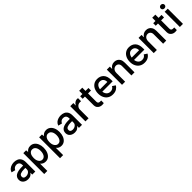

<svg xmlns="http://www.w3.org/2000/svg" viewBox="497 -2702 4871 4871"><g transform="rotate(-45 2932.0 -267.0)"><path d="M378.9 0V-64.3H374.6Q361.9 -39.4 323.9 -13.8Q285.9 11.7 225.1 11.7Q172.6 11.7 131 -8Q89.5 -27.7 65.5 -63.2Q41.5 -98.7 41.5 -145.6Q41.5 -237.9 115.6 -281.4Q189.6 -324.9 327.8 -324.9H375.7V-342Q375.7 -406.2 346.1 -434.3Q316.4 -462.4 269.9 -462.4Q227.6 -462.4 198 -441.6Q168.3 -420.8 151.6 -384.2L47.2 -411.2Q66.4 -466.6 104.4 -497.3Q142.4 -528.1 187.3 -540.3Q232.2 -552.6 272 -552.6Q329.5 -552.6 378.7 -532Q427.9 -511.4 457.9 -463.1Q487.9 -414.8 487.9 -331.3V0ZM375.7 -243.6H328.5Q249.3 -243.6 200.3 -223Q151.3 -202.4 151.3 -148.4Q151.3 -121.1 164.8 -105.8Q178.3 -90.6 197.8 -84.5Q217.3 -78.5 236.2 -78.5Q276.3 -78.5 307.9 -93.6Q339.5 -108.7 357.6 -133.2Q375.7 -157.7 375.7 -186.8Z M603.3 204.5V-545.5H703.8L710.2 -479.4Q734.7 -513.1 770.4 -532.8Q806.1 -552.6 855.8 -552.6Q919.7 -552.6 967 -517.2Q1014.2 -481.9 1040.3 -419.4Q1066.4 -356.9 1066.4 -275.6Q1066.4 -192.5 1040.1 -128Q1013.8 -63.6 966.8 -26.8Q919.7 9.9 857.2 9.9Q809.3 9.9 774.3 -7.8Q739.3 -25.6 714.8 -56.5V204.5ZM955.6 -275.6Q955.6 -323.5 941.9 -364.2Q928.3 -404.8 899.5 -429.7Q870.7 -454.5 825.3 -454.5Q787.6 -454.5 761.5 -433.1Q735.4 -411.6 721.4 -379.3Q707.4 -346.9 704.9 -314.3Q701.3 -295.1 701.3 -267.2Q701.3 -239.3 704.9 -222.3Q708.1 -191.8 723.4 -160Q738.6 -128.2 765.3 -106.5Q791.9 -84.9 829.5 -84.9Q871.4 -84.9 899.5 -110.6Q927.6 -136.4 941.6 -179.7Q955.6 -223 955.6 -275.6Z M1170.8 204.5V-545.5H1271.3L1277.7 -479.4Q1302.2 -513.1 1337.9 -532.8Q1373.6 -552.6 1423.3 -552.6Q1487.2 -552.6 1534.4 -517.2Q1581.7 -481.9 1607.8 -419.4Q1633.9 -356.9 1633.9 -275.6Q1633.9 -192.5 1607.6 -128Q1581.3 -63.6 1534.3 -26.8Q1487.2 9.9 1424.7 9.9Q1376.8 9.9 1341.8 -7.8Q1306.8 -25.6 1282.3 -56.5V204.5ZM1523.1 -275.6Q1523.1 -323.5 1509.4 -364.2Q1495.7 -404.8 1467 -429.7Q1438.2 -454.5 1392.8 -454.5Q1355.1 -454.5 1329 -433.1Q1302.9 -411.6 1288.9 -379.3Q1274.9 -346.9 1272.4 -314.3Q1268.8 -295.1 1268.8 -267.2Q1268.8 -239.3 1272.4 -222.3Q1275.6 -191.8 1290.8 -160Q1306.1 -128.2 1332.7 -106.5Q1359.4 -84.9 1397 -84.9Q1438.9 -84.9 1467 -110.6Q1495 -136.4 1509.1 -179.7Q1523.1 -223 1523.1 -275.6Z M2055 0V-64.3H2050.8Q2038 -39.4 2000 -13.8Q1962 11.7 1901.3 11.7Q1848.7 11.7 1807.2 -8Q1765.6 -27.7 1741.7 -63.2Q1717.7 -98.7 1717.7 -145.6Q1717.7 -237.9 1791.7 -281.4Q1865.8 -324.9 2003.9 -324.9H2051.8V-342Q2051.8 -406.2 2022.2 -434.3Q1992.5 -462.4 1946 -462.4Q1903.8 -462.4 1874.1 -441.6Q1844.5 -420.8 1827.8 -384.2L1723.4 -411.2Q1742.5 -466.6 1780.5 -497.3Q1818.5 -528.1 1863.5 -540.3Q1908.4 -552.6 1948.2 -552.6Q2005.7 -552.6 2054.9 -532Q2104 -511.4 2134.1 -463.1Q2164.1 -414.8 2164.1 -331.3V0ZM2051.8 -243.6H2004.6Q1925.4 -243.6 1876.4 -223Q1827.4 -202.4 1827.4 -148.4Q1827.4 -121.1 1840.9 -105.8Q1854.4 -90.6 1873.9 -84.5Q1893.5 -78.5 1912.3 -78.5Q1952.4 -78.5 1984 -93.6Q2015.6 -108.7 2033.7 -133.2Q2051.8 -157.7 2051.8 -186.8Z M2570.7 -550.8V-441.1Q2555.8 -443.5 2530.5 -443.5Q2490.1 -443.5 2460.8 -424.4Q2431.5 -405.2 2415.5 -375.2Q2399.5 -345.2 2399.1 -313.6V0H2287.3V-545.5H2399.1V-460.2H2404.1Q2411.9 -483.7 2432 -505Q2452.1 -526.3 2479 -540Q2506 -553.6 2534.8 -553.6Q2558.6 -553.6 2570.7 -550.8Z M2940.7 -545.5V-454.9H2835.2V-161.6Q2835.2 -128.6 2847.8 -113.8Q2860.4 -99.1 2877.7 -95.3Q2894.9 -91.6 2908.4 -91.6Q2919.7 -91.6 2927.4 -92.3Q2935 -93 2944.2 -93.4V0Q2925.4 3.9 2913 5.1Q2900.6 6.4 2877.1 6.4Q2841.3 6.4 2805.9 -10.3Q2770.6 -27 2747.2 -59.7Q2723.7 -92.3 2723.7 -139.9V-454.9H2643.1V-545.5H2723.7V-661.9H2835.2V-545.5Z M3268.8 11Q3188.2 11 3130.9 -25.4Q3073.5 -61.8 3042.8 -125.2Q3012.1 -188.6 3012.1 -269.9Q3012.1 -351.9 3041.5 -415.7Q3071 -479.4 3126.1 -516Q3181.1 -552.6 3257.1 -552.6Q3362.9 -552.6 3428.4 -485.1Q3494 -417.6 3494 -277.7V-230.8H3122.9Q3131.7 -162.6 3171 -123.2Q3210.2 -83.8 3272 -83.8Q3317.1 -83.8 3347.3 -102.8Q3377.5 -121.8 3396.7 -156.6L3478.7 -103.3Q3454.9 -55.4 3402 -22.2Q3349.1 11 3268.8 11ZM3257.5 -458.5Q3202.1 -458.5 3167.3 -418.7Q3132.5 -378.9 3123.6 -314.6H3388.1Q3388.1 -379.6 3354 -419Q3320 -458.5 3257.5 -458.5Z M3710.9 -311.1V0H3599.4V-545.5H3706.7V-465.2H3712.4Q3733 -502.5 3772.5 -527.5Q3812.1 -552.6 3868.6 -552.6Q3918 -552.6 3958.5 -530.9Q3998.9 -509.2 4023.1 -463.4Q4047.2 -417.6 4047.2 -344.5V0H3935.7V-338.8Q3935.7 -392.8 3905.9 -423.7Q3876.1 -454.5 3830.6 -454.5Q3799.7 -454.5 3772.4 -438.2Q3745 -421.9 3728 -389.9Q3710.9 -358 3710.9 -311.1Z M4407 11Q4326.3 11 4269 -25.4Q4211.6 -61.8 4180.9 -125.2Q4150.2 -188.6 4150.2 -269.9Q4150.2 -351.9 4179.7 -415.7Q4209.2 -479.4 4264.2 -516Q4319.2 -552.6 4395.2 -552.6Q4501.1 -552.6 4566.6 -485.1Q4632.1 -417.6 4632.1 -277.7V-230.8H4261Q4269.9 -162.6 4309.1 -123.2Q4348.4 -83.8 4410.2 -83.8Q4455.3 -83.8 4485.4 -102.8Q4515.6 -121.8 4534.8 -156.6L4616.8 -103.3Q4593 -55.4 4540.1 -22.2Q4487.2 11 4407 11ZM4395.6 -458.5Q4340.2 -458.5 4305.4 -418.7Q4270.6 -378.9 4261.7 -314.6H4526.3Q4526.3 -379.6 4492.2 -419Q4458.1 -458.5 4395.6 -458.5Z M4849.1 -311.1V0H4737.6V-545.5H4844.8V-465.2H4850.5Q4871.1 -502.5 4910.7 -527.5Q4950.3 -552.6 5006.7 -552.6Q5056.1 -552.6 5096.6 -530.9Q5137.1 -509.2 5161.2 -463.4Q5185.4 -417.6 5185.4 -344.5V0H5073.9V-338.8Q5073.9 -392.8 5044 -423.7Q5014.2 -454.5 4968.7 -454.5Q4937.9 -454.5 4910.5 -438.2Q4883.2 -421.9 4866.1 -389.9Q4849.1 -358 4849.1 -311.1Z M5561.4 -545.5V-454.9H5456V-161.6Q5456 -128.6 5468.6 -113.8Q5481.2 -99.1 5498.4 -95.3Q5515.6 -91.6 5529.1 -91.6Q5540.5 -91.6 5548.1 -92.3Q5555.8 -93 5565 -93.4V0Q5546.2 3.9 5533.7 5.1Q5521.3 6.4 5497.9 6.4Q5462 6.4 5426.7 -10.3Q5391.3 -27 5367.9 -59.7Q5344.5 -92.3 5344.5 -139.9V-454.9H5263.8V-545.5H5344.5V-661.9H5456V-545.5Z M5661.2 -674.4Q5661.2 -700.3 5679.9 -719.6Q5698.5 -739 5730.5 -739Q5762.1 -739 5781.1 -719.6Q5800.1 -700.3 5800.1 -674.4Q5800.1 -647 5781.1 -628.4Q5762.1 -609.7 5730.5 -609.7Q5698.5 -609.7 5679.9 -628.4Q5661.2 -647 5661.2 -674.4ZM5785.9 -545.5V0H5674.4V-545.5Z"/></g></svg>

Font: Interface Medium
Style: Regular
Weight: 500
Designer: Rasmus Andersson
Foundry: rsms
Version: Version 1.8